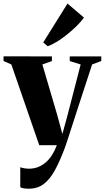

<svg xmlns="http://www.w3.org/2000/svg" viewBox="-32 -838 604 1108"><path d="M134.5 251Q118 251 105 248.8Q92 246.5 85 242.5V127Q94 130.5 107.5 133Q121 135.5 135.5 135.5Q163 135.5 187 126.2Q211 117 231.5 99.5Q252 82 268 57Q284 32 296 0H194.5L33.5 -466L-11.5 -486V-513L267.5 -512.5V-485.5L212.5 -466L298.5 -173.5L328 -65L356 -166.5L433.5 -466L370.5 -485.5V-512.5H552.5V-486L499.5 -466Q480.5 -408 459.8 -344.5Q439 -281 419.2 -220.2Q399.5 -159.5 383.2 -109Q367 -58.5 356.2 -25.8Q345.5 7 343 13Q314 91 285 144Q256 197 220.2 224Q184.5 251 134.5 251ZM243 -571.5 217.5 -593 357.5 -817.5 452.5 -736.5Q435.5 -712.5 410.2 -687.8Q385 -663 356.2 -639.8Q327.5 -616.5 298.5 -598.5Q269.5 -580.5 244 -571.5Z"/></svg>

Font: Merriweather 120pt ExtraBold
Style: Regular
Weight: 800
Version: Version 2.100